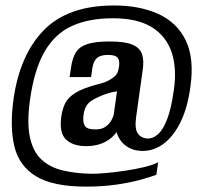

<svg xmlns="http://www.w3.org/2000/svg" viewBox="-20 -613 741 700"><path d="M293.8 67.4Q174 67.4 112.2 30.2Q50.3 -7 32.7 -78.1Q15.2 -149.3 29.2 -251Q52.2 -413 139.5 -502.7Q226.8 -592.3 392.3 -593Q485.5 -593.7 554.6 -563.3Q623.7 -533 656.4 -467.5Q689.1 -402 674.1 -296Q663.7 -219.5 638.1 -167.6Q612.4 -115.8 576.8 -89.2Q541.2 -62.7 499.7 -62.7Q476.7 -62.7 458 -70.7Q439.2 -78.6 425.8 -93.2Q412.5 -107.8 406.2 -127.7Q399.9 -147.6 401.6 -172L425.5 -164.6Q403 -119 370.6 -99.6Q338.3 -80.2 294.1 -80.2Q246.1 -80.2 220.7 -104.3Q195.4 -128.4 203.4 -187.9Q207.4 -215.5 217.6 -236.5Q227.9 -257.5 255.6 -274.9Q283.4 -292.3 339.8 -306.6Q365.5 -312.6 382.8 -323.5Q400.1 -334.4 404.9 -342.4Q409.1 -348.7 410.9 -355.7Q412.6 -362.6 414 -370.2Q417 -392.8 408.7 -402.8Q400.4 -412.8 373.9 -412.8Q346.1 -412.8 333 -401Q320 -389.1 316.3 -362L312 -332H233.8L238.8 -365.8Q243.5 -400.2 256.2 -421.3Q269 -442.5 297.9 -452.1Q326.7 -461.8 379.5 -461.8Q434.8 -461.8 462.3 -450.4Q489.7 -439.1 497.7 -415.9Q505.7 -392.7 500 -356L476 -184.2Q470.4 -141.9 483.5 -124.9Q496.7 -108 520.3 -108Q538.5 -108 556.5 -124Q574.5 -140.1 589.4 -178.5Q604.3 -216.8 613.6 -283.4Q625.6 -364 605.5 -423.1Q585.3 -482.2 532.7 -514.3Q480.1 -546.4 391.9 -546.4Q304 -546.4 242.2 -518.3Q180.5 -490.2 142.8 -425.2Q105 -360.1 89.4 -249.4Q77.7 -165.9 89 -113Q100.4 -60.1 130.7 -31.8Q161 -3.5 206.7 7.8Q252.5 19.1 310.5 20.5Q330.1 21.1 363.7 18.1Q397.3 15.1 435.1 9.6Q472.8 4.1 505.8 -3.9Q538.9 -11.9 556.7 -21.5L550 24.3Q529.6 32 491.7 42.5Q453.8 53 403.2 60.2Q352.5 67.4 293.8 67.4ZM328.3 -141.1Q350.7 -141.1 364.6 -151Q378.5 -160.9 385.9 -173.9Q393.4 -186.9 395 -197.3L406.6 -280.1Q389.5 -277.9 371.7 -272.2Q353.9 -266.6 339.8 -259.7Q322 -252.2 310.9 -244Q299.7 -235.7 293.5 -224.3Q287.3 -213 284.7 -195.2Q281 -168.4 288.8 -154.8Q296.5 -141.1 328.3 -141.1Z"/></svg>

Font: Alumni Sans Thin
Style: Italic
Weight: 100
Italic angle: -8°
Designer: Robert E. Leuschke
Foundry: Robert E. Leuschke
Version: Version 1.016